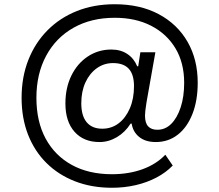

<svg xmlns="http://www.w3.org/2000/svg" viewBox="-20 -734 1036 907"><path d="M509 153Q413 153 334.5 122.5Q256 92 199.5 36Q143 -20 112.5 -98Q82 -176 82 -272Q82 -370 114 -451Q146 -532 204.5 -591Q263 -650 343.5 -682Q424 -714 522 -714Q642 -714 730 -667Q818 -620 866 -536.5Q914 -453 914 -343Q914 -259 889 -195.5Q864 -132 819.5 -97.5Q775 -63 716 -63Q667 -63 637.5 -87Q608 -111 602 -150H597Q571 -109 532 -86Q493 -63 450 -63Q375 -63 332 -111.5Q289 -160 289 -245Q289 -319 317 -376.5Q345 -434 394.5 -467Q444 -500 506 -500Q550 -500 581.5 -479Q613 -458 628 -421H633L643 -487H714L672 -250Q668 -224 666.5 -211Q665 -198 665 -188Q665 -153 680 -137Q695 -121 723 -121Q761 -121 789 -149Q817 -177 833.5 -227Q850 -277 850 -343Q850 -437 809 -505.5Q768 -574 694.5 -612Q621 -650 522 -650Q411 -650 327.5 -603Q244 -556 198 -470.5Q152 -385 152 -272Q152 -160 195.5 -79.5Q239 1 319 45Q399 89 509 89Q588 89 653 65.5Q718 42 761 -3L796 48Q764 81 719.5 104.5Q675 128 621.5 140.5Q568 153 509 153ZM463 -126Q507 -126 540.5 -151.5Q574 -177 593.5 -222.5Q613 -268 613 -327Q613 -382 588.5 -409Q564 -436 514 -436Q471 -436 437 -411.5Q403 -387 383.5 -344.5Q364 -302 364 -246Q364 -187 389.5 -156.5Q415 -126 463 -126Z"/></svg>

Font: Nunito Sans 6pt
Style: Regular
Weight: 400
Version: Version 3.101;gftools[0.9.27]